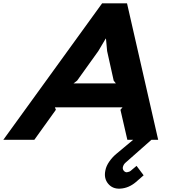

<svg xmlns="http://www.w3.org/2000/svg" viewBox="-74 -830 1044 1140"><path d="M362.8 -335H613.8L601.1 -351.1L562 -526.9L555.2 -601.1L553.2 -600.1L509.8 -526.9L383.8 -351.1ZM680.2 -810.1 865.2 0H825.2L670.9 136.2Q659.7 146 655.8 161.1Q652.8 173.3 660.4 183.1Q668 192.9 679.2 192.9Q693.8 190.9 702.1 184.1Q702.6 183.6 709.2 178Q715.8 172.4 724.4 165.3Q732.9 158.2 736.8 154.8L778.8 210.9Q763.2 224.6 750.5 235.6Q737.8 246.6 732.9 251Q689.5 287.6 639.2 290Q594.2 292.5 567.9 260.5Q541.5 228.5 551.8 181.2Q556.6 155.8 574.7 129.6Q592.8 103.5 616.2 84L716.8 0H682.1L641.1 -178.2L653.8 -192.9H252L257.8 -178.2L129.9 0H-54.2L532.2 -810.1Z"/></svg>

Font: Sinkin Sans 700 Bold Italic
Style: Bold Italic
Weight: 700
Italic angle: -112°
Designer: Keith Bates
Foundry: K-Type
Version: Sinkin Sans (version 1.0)  by Keith Bates   •   © 2014   www